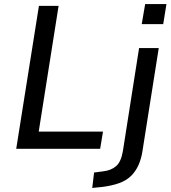

<svg xmlns="http://www.w3.org/2000/svg" viewBox="-20 -734 841 947"><path d="M60 0 172 -705H269L171 -85H488L474 0ZM679 -615 696 -714H801L785 -615ZM435 193 444 117 489 111Q527 107 552 86Q577 65 586 12L666 -497H763L683 9Q677 50 662.5 81.5Q648 113 625 135Q602 157 567 169.5Q532 182 485 188Z"/></svg>

Font: Nunito Sans 7pt SemiCondensed Medium
Style: Italic
Weight: 500
Width: 4
Italic angle: -9°
Designer: Vernon Adams
Foundry: Vernon Adams
Version: Version 3.101;gftools[0.9.27]